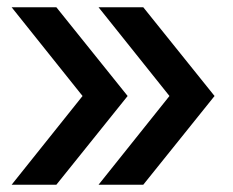

<svg xmlns="http://www.w3.org/2000/svg" viewBox="-20 -664 640 528"><path d="M251 -156 446 -400 251 -644H374L570 -400L374 -156ZM12 -156 207 -400 12 -644H135L331 -400L135 -156Z"/></svg>

Font: Victor Mono Thin
Style: Regular
Weight: 100
Monospace: yes
Designer: Rune Bjørnerås
Version: Version 1.561;gftools[0.9.30]